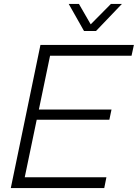

<svg xmlns="http://www.w3.org/2000/svg" viewBox="-20 -958 702 978"><path d="M186 -729H662L650 -674H235L178 -400H548L537 -348H167L106 -55H522L511 0H35ZM330 -938H382L442 -834L545 -938H601L469 -800H408Z"/></svg>

Font: Mona Sans Light
Style: Italic
Weight: 300
Italic angle: -11.7°
Designer: Deni Anggara
Foundry: GitHub
Version: Version 2.000